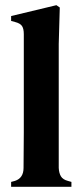

<svg xmlns="http://www.w3.org/2000/svg" viewBox="-20 -722 320 742"><path d="M23 0V-19L38 -23Q71 -34 71 -73Q71 -107 71.5 -141.5Q72 -176 72 -210V-590Q72 -611 65 -621.5Q58 -632 38 -637L23 -641V-660L198 -702L211 -693L207 -552V-73Q208 -53 215.5 -40.5Q223 -28 242 -23L256 -19V0Z"/></svg>

Font: DM Serif Text
Style: Regular
Weight: 400
Designer: Colophon Foundry, Frank Grießhammer
Foundry: Colophon Foundry
Version: Version 5.200; ttfautohint (v1.8.3)